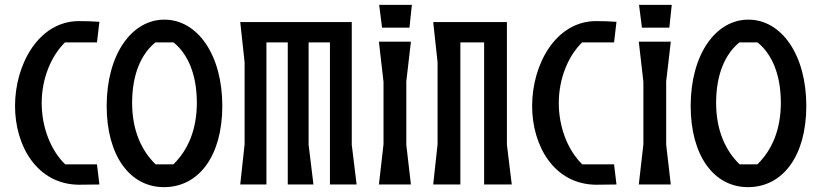

<svg xmlns="http://www.w3.org/2000/svg" viewBox="-20 -761 3378 792"><path d="M390 -671C362 -673 334 -674 306 -674C140 -674 42 -496 42 -324C42 -159 133 0 306 1L390 0L380 -83H249C190 -140 152 -235 152 -336C152 -436 190 -529 248 -586H380Z M420 -324C420 -119 516 12 658 11C801 10 897 -119 897 -324C897 -536 794 -680 658 -680C523 -680 420 -536 420 -324ZM525 -336C525 -456 563 -539 621 -586H696C754 -539 792 -456 792 -336C792 -225 754 -140 695 -83H622C563 -140 525 -225 525 -336Z M1431 -164V-670H971L989 -504V-166L971 0H1079V-586H1167V0H1273L1253 -164V-586H1341V0H1451Z M1544 -741 1556 -647H1669L1679 -741ZM1543 -589 1562 -423V-166L1543 0H1675L1656 -164V-425L1675 -589Z M2071 -164V-670H1767L1785 -504V-166L1767 0H1879V-586H1977V0H2091Z M2523 -671C2495 -673 2467 -674 2439 -674C2273 -674 2175 -496 2175 -324C2175 -159 2266 0 2439 1L2523 0L2513 -83H2382C2323 -140 2285 -235 2285 -336C2285 -436 2323 -529 2381 -586H2513Z M2616 -741 2628 -647H2741L2751 -741ZM2615 -589 2634 -423V-166L2615 0H2747L2728 -164V-425L2747 -589Z M2829 -324C2829 -119 2925 12 3067 11C3210 10 3306 -119 3306 -324C3306 -536 3203 -680 3067 -680C2932 -680 2829 -536 2829 -324ZM2934 -336C2934 -456 2972 -539 3030 -586H3105C3163 -539 3201 -456 3201 -336C3201 -225 3163 -140 3104 -83H3031C2972 -140 2934 -225 2934 -336Z"/></svg>

Font: BackOut Medium
Style: Regular
Weight: 500
Designer: Frank Adebiaye
Foundry: Velvetyne Type Foundry
Version: Version 2.000;hotconv 1.0.109;makeotfexe 2.5.65596